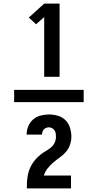

<svg xmlns="http://www.w3.org/2000/svg" viewBox="-20 -870 540 1060"><path d="M224 -446V-776L179 -736L139 -773L224 -850H309V-446ZM58 -306V-374H442V-306ZM128 170Q128 152 129 135Q130 118 133 100.5Q136 83 142 67Q148 51 157 36Q166 21 178 8Q190 -5 203.5 -16Q217 -27 232 -35.5Q247 -44 260.5 -55Q274 -66 281.5 -82Q289 -98 289 -116Q289 -125 287.5 -134Q286 -143 281 -150.5Q276 -158 267.5 -162.5Q259 -167 250 -167Q242 -167 234.5 -164Q227 -161 222 -155.5Q217 -150 214.5 -142.5Q212 -135 212 -127H127Q127 -150 136 -172.5Q145 -195 163 -210.5Q181 -226 204 -232Q227 -238 250 -238Q275 -238 299.5 -231Q324 -224 341.5 -206.5Q359 -189 366.5 -164.5Q374 -140 374 -116Q374 -93 366.5 -71Q359 -49 344.5 -32Q330 -15 311 -1.5Q292 12 275 26.5Q258 41 243.5 59Q229 77 222 99H372V170Z"/></svg>

Font: iosevka_custom_sans_ss08 XBd
Style: Regular
Weight: 800
Designer: Belleve Invis
Foundry: Belleve Invis
Version: Version 10.3.0; ttfautohint (v1.8.3)